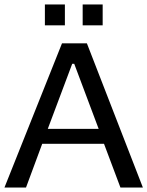

<svg xmlns="http://www.w3.org/2000/svg" viewBox="-42 -844 663 864"><path d="M601 0H500L426 -197H148L75 0H-22L237 -649H349ZM402 -264 292 -557H283L173 -264ZM250 -730H160V-824H250ZM420 -730H330V-824H420Z"/></svg>

Font: Gamestation Display
Style: Regular
Weight: 400
Designer: Jonas Hecksher
Foundry: Jonas Hecksher, Playtypeª, e-types AS
Version: Version 1.003